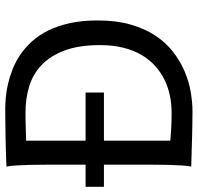

<svg xmlns="http://www.w3.org/2000/svg" viewBox="-31 -727 763 741"><g transform="rotate(-90 350.5 -356.5)"><path d="M85.4 -407.7V-558.1Q85.4 -592.3 84.7 -621.8Q84 -651.4 82.5 -674.8Q81.1 -698.2 78.1 -712.9Q88.4 -713.4 104.2 -714.1Q120.1 -714.8 139.4 -715.3Q158.7 -715.8 179.9 -716.3Q201.2 -716.8 222.4 -717Q243.7 -717.3 263.7 -717.5Q283.7 -717.8 300.3 -717.8Q319.8 -717.8 345 -715.6Q370.1 -713.4 397.7 -707Q425.3 -700.7 454.3 -689.2Q483.4 -677.7 510.5 -659.2Q537.6 -640.6 561.5 -614.3Q585.4 -587.9 603.3 -551.8Q621.1 -515.6 631.6 -468.5Q642.1 -421.4 642.1 -361.3Q642.1 -288.6 626 -233.2Q609.9 -177.7 582.8 -137.2Q555.7 -96.7 520 -69.3Q484.4 -42 445.3 -25.4Q406.2 -8.8 366.2 -2Q326.2 4.9 290.5 4.9Q278.8 4.9 263.4 4.6Q248 4.4 231 4.2Q213.9 3.9 195.8 3.4Q177.7 2.9 160.6 2.4Q120.6 1.5 78.1 0Q81.1 -14.6 82.5 -37.6Q84 -60.5 84.7 -89.4Q85.4 -118.2 85.4 -151.9V-336.9H0V-407.7ZM178.2 -407.7H363.8V-336.9H178.2V-80.6Q195.3 -79.1 222.9 -77.4Q250.5 -75.7 285.6 -75.7Q318.4 -75.7 350.3 -82Q382.3 -88.4 411.4 -102.3Q440.4 -116.2 465.3 -138.2Q490.2 -160.2 508.3 -190.7Q526.4 -221.2 536.6 -261.2Q546.9 -301.3 546.9 -351.6Q546.9 -433.6 526.1 -488.8Q505.4 -543.9 470.2 -577.4Q435.1 -610.8 387.9 -625.2Q340.8 -639.6 288.1 -639.6Q275.9 -639.6 260.7 -639.4Q245.6 -639.2 230.2 -638.7Q214.8 -638.2 201.2 -637.9Q187.5 -637.7 178.2 -637.2Z"/></g></svg>

Font: Andika Compact
Style: Regular
Weight: 400
Designer: Victor Gaultney, Annie Olsen, Julie Remington, Don Collingsworth, Eric Hays, Becca Hirsbrunner
Foundry: SIL International
Version: Version 5.000 ; LnSpcTght